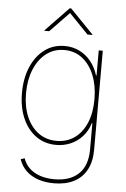

<svg xmlns="http://www.w3.org/2000/svg" viewBox="-63 -804 701 1064"><g transform="rotate(5 287.5 -272.0)"><path d="M278.3 214.4Q230 214.4 190.4 201.2Q150.9 188 123.5 161.9Q96.2 135.7 83 97.7L104.5 90.3Q116.2 124 140.6 146.5Q165 168.9 200 180.4Q234.9 191.9 278.3 191.9Q365.2 191.9 413.3 146Q461.4 100.1 461.4 9.8V-136.7H458.5Q445.3 -92.3 417 -61.3Q388.7 -30.3 351.3 -14.4Q314 1.5 272 1.5Q207.5 1.5 159.7 -32.7Q111.8 -66.9 85 -127.9Q58.1 -189 58.1 -269Q58.1 -350.1 84.7 -413.1Q111.3 -476.1 159.4 -512.5Q207.5 -548.8 272 -548.8Q316.4 -548.8 353.8 -530.5Q391.1 -512.2 418 -479Q444.8 -445.8 458.5 -401.4H461.4V-541H483.9V9.8Q483.9 76.2 459.2 121.8Q434.6 167.5 388.4 190.9Q342.3 214.4 278.3 214.4ZM272 -21Q329.1 -21 371.6 -51.3Q414.1 -81.5 437.7 -137.2Q461.4 -192.9 461.4 -269Q461.4 -343.3 438.2 -401.4Q415 -459.5 372.6 -492.9Q330.1 -526.4 272 -526.4Q213.9 -526.4 170.9 -492.9Q127.9 -459.5 104.2 -401.4Q80.6 -343.3 80.6 -269Q80.6 -195.3 104.5 -139.4Q128.4 -83.5 171.4 -52.2Q214.4 -21 272 -21ZM178.7 -623H151.9V-625.5L280.8 -759.3H289.1L418.9 -625.5V-623H391.6L285.2 -733.4Z"/></g></svg>

Font: Inter 17pt Thin
Style: Regular
Weight: 250
Version: Version 4.001;git-66647c0bb